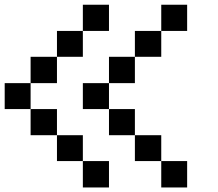

<svg xmlns="http://www.w3.org/2000/svg" viewBox="-20 -909 929 818"><path d="M333 -110.4Q333 -138.7 333 -222.7Q360.4 -222.7 444.3 -222.7Q444.3 -194.3 444.3 -110.4Q417 -110.4 333 -110.4ZM667 -110.4Q667 -138.7 667 -222.7Q694.3 -222.7 777.3 -222.7Q777.3 -194.3 777.3 -110.4Q750 -110.4 667 -110.4ZM222.7 -222.7Q222.7 -250 222.7 -333Q250 -333 333 -333Q333 -305.7 333 -222.7Q305.7 -222.7 222.7 -222.7ZM554.7 -222.7Q554.7 -250 554.7 -333Q583 -333 667 -333Q667 -305.7 667 -222.7Q638.7 -222.7 554.7 -222.7ZM110.4 -333Q110.4 -360.4 110.4 -444.3Q138.7 -444.3 222.7 -444.3Q222.7 -417 222.7 -333Q194.3 -333 110.4 -333ZM444.3 -333Q444.3 -360.4 444.3 -444.3Q471.7 -444.3 554.7 -444.3Q554.7 -417 554.7 -333Q527.3 -333 444.3 -333ZM0 -444.3Q0 -471.7 0 -554.7Q27.3 -554.7 110.4 -554.7Q110.4 -527.3 110.4 -444.3Q83 -444.3 0 -444.3ZM333 -444.3Q333 -471.7 333 -554.7Q360.4 -554.7 444.3 -554.7Q444.3 -527.3 444.3 -444.3Q417 -444.3 333 -444.3ZM110.4 -554.7Q110.4 -583 110.4 -667Q138.7 -667 222.7 -667Q222.7 -638.7 222.7 -554.7Q194.3 -554.7 110.4 -554.7ZM444.3 -554.7Q444.3 -583 444.3 -667Q471.7 -667 554.7 -667Q554.7 -638.7 554.7 -554.7Q527.3 -554.7 444.3 -554.7ZM222.7 -667Q222.7 -694.3 222.7 -777.3Q250 -777.3 333 -777.3Q333 -750 333 -667Q305.7 -667 222.7 -667ZM554.7 -667Q554.7 -694.3 554.7 -777.3Q583 -777.3 667 -777.3Q667 -750 667 -667Q638.7 -667 554.7 -667ZM333 -777.3Q333 -805.7 333 -888.7Q360.4 -888.7 444.3 -888.7Q444.3 -861.3 444.3 -777.3Q417 -777.3 333 -777.3ZM667 -777.3Q667 -805.7 667 -888.7Q694.3 -888.7 777.3 -888.7Q777.3 -861.3 777.3 -777.3Q750 -777.3 667 -777.3Z"/></svg>

Font: Ingsat TST_CRD
Style: Regular
Weight: 300
Designer: Tofik Waleny
Version: 1.0